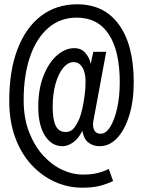

<svg xmlns="http://www.w3.org/2000/svg" viewBox="-20 -731 658 893"><path d="M402 -434 414 -490H474L414 -167Q410 -142 418.5 -125.5Q427 -109 448 -109Q473 -109 493 -141.5Q513 -174 525 -228.5Q537 -283 537 -348Q537 -494 486 -571.5Q435 -649 337 -649Q260 -649 204.5 -601Q149 -553 119.5 -466.5Q90 -380 90 -266Q90 -181 115.5 -116Q141 -51 181.5 -7Q222 37 270 59Q318 81 363 81Q404 81 431 74.5Q458 68 486 55L506 111Q477 125 444 133.5Q411 142 362 142Q296 142 235 114.5Q174 87 126 35Q78 -17 50.5 -92Q23 -167 23 -263Q23 -402 61.5 -502.5Q100 -603 171 -657Q242 -711 339 -711Q465 -711 533.5 -616Q602 -521 602 -349Q602 -261 581 -193.5Q560 -126 524.5 -88.5Q489 -51 443 -51Q412 -51 390.5 -68.5Q369 -86 363 -123Q346 -87 320.5 -69Q295 -51 271 -51Q220 -51 189 -100Q158 -149 158 -234Q158 -316 182 -377.5Q206 -439 244.5 -473Q283 -507 325 -507Q358 -507 377 -485Q396 -463 402 -434ZM322 -442Q296 -442 274 -415.5Q252 -389 238.5 -342Q225 -295 225 -233Q225 -176 239 -146.5Q253 -117 285 -117Q308 -117 322 -133Q336 -149 350 -181Q357 -199 363.5 -228.5Q370 -258 374 -290.5Q378 -323 378 -350Q378 -394 363 -418Q348 -442 322 -442Z"/></svg>

Font: Fragment Mono SC
Style: Regular
Weight: 400
Monospace: yes
Designer: Wei Huang based on Nimbus Sans by URW Studio, based on Helvetica by Max Miedinger.
Foundry: Wei Huang
Version: Version 1.012; ttfautohint (v1.8.4.7-5d5b)